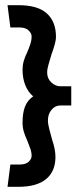

<svg xmlns="http://www.w3.org/2000/svg" viewBox="-20 -679 325 741"><path d="M108 -307Q86 -292 76.5 -267.5Q67 -243 67 -206Q67 -187 72 -170.5Q77 -154 85 -137Q92 -120 97 -105.5Q102 -91 102 -77Q102 -66 91 -55Q80 -44 55 -44H20L9 42H51Q122 42 158 12Q194 -18 194 -73Q194 -87 191 -103.5Q188 -120 182 -137Q176 -159 170.5 -179.5Q165 -200 165 -214Q165 -239 179 -255.5Q193 -272 213 -272H255V-346H213Q194 -346 178 -361Q162 -376 162 -399Q162 -413 167.5 -431Q173 -449 179 -470Q186 -489 191 -506.5Q196 -524 196 -537Q196 -595 161 -627Q126 -659 51 -659H9L20 -573H55Q79 -573 90.5 -561.5Q102 -550 102 -539Q102 -524 97 -508.5Q92 -493 84 -475Q76 -459 71.5 -443Q67 -427 67 -410Q67 -377 77.5 -350.5Q88 -324 108 -307Z"/></svg>

Font: Catamaran Thin SemiBold
Style: Regular
Weight: 600
Version: Version 2.000